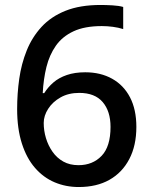

<svg xmlns="http://www.w3.org/2000/svg" viewBox="-20 -743 612 773"><path d="M49 -304Q49 -366 57.5 -426Q66 -486 87.5 -539.5Q109 -593 147 -634.5Q185 -676 243.5 -699.5Q302 -723 385 -723Q406 -723 432.5 -721.5Q459 -720 476 -715V-626Q457 -632 434.5 -635Q412 -638 390 -638Q321 -638 276 -617Q231 -596 205 -559Q179 -522 167 -473.5Q155 -425 152 -368H158Q173 -392 195 -411Q217 -430 249 -441Q281 -452 323 -452Q385 -452 431.5 -426Q478 -400 503.5 -351Q529 -302 529 -232Q529 -157 500.5 -102.5Q472 -48 420.5 -19Q369 10 297 10Q245 10 200 -9Q155 -28 121 -67Q87 -106 68 -165.5Q49 -225 49 -304ZM296 -78Q353 -78 389 -115.5Q425 -153 425 -232Q425 -295 393.5 -332Q362 -369 299 -369Q256 -369 224 -351Q192 -333 174 -305Q156 -277 156 -248Q156 -217 165 -187Q174 -157 191.5 -132Q209 -107 235 -92.5Q261 -78 296 -78Z"/></svg>

Font: Noto Sans Hebrew Medium
Style: Regular
Weight: 500
Designer: Monotype Design Team
Foundry: Monotype Imaging Inc.
Version: Version 2.003